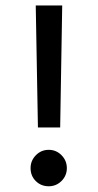

<svg xmlns="http://www.w3.org/2000/svg" viewBox="-20 -667 349 687"><path d="M89.4 -65.4Q89.4 -92.3 108.4 -111.6Q127.4 -130.9 154.3 -130.9Q181.2 -130.9 200.2 -111.6Q219.2 -92.3 219.2 -65.4Q219.2 -38.6 200.2 -19.5Q181.2 -0.5 154.3 -0.5Q127 -0.5 108.2 -19Q89.4 -37.6 89.4 -65.4ZM107.9 -647.5H202.6L195.3 -210.9H115.7Z"/></svg>

Font: Shabnam FD-WOL
Style: FD-WOL
Weight: 400
Foundry: DejaVu fonts team - Redesigned by Saber Rastikerdar - Based on Vazir font
Version: Version 5.0.1